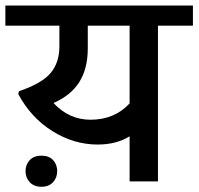

<svg xmlns="http://www.w3.org/2000/svg" viewBox="-35 -669 732 708"><path d="M74.8 3Q59.2 -13.7 59.2 -37.9Q59.2 -62.2 74.6 -78.6Q90 -95 117.8 -95Q145.6 -95 160.8 -78.6Q175.9 -62.2 175.9 -37.9Q175.9 -13.7 160.5 3Q145.1 19.7 117.8 19.7Q90.5 19.7 74.8 3ZM298.8 -227.5Q387.3 -227.5 442.9 -287.7V-574.3H288.7V-490.4Q288.7 -416.6 257.8 -367Q227 -317.5 162.3 -289.2Q219.4 -227.5 298.8 -227.5ZM442.9 0V-166.3Q393.8 -136 325.1 -136Q237.6 -136 158.5 -185.3Q79.4 -234.6 32.4 -322L34.9 -332.7Q117.8 -360.5 150.9 -398.9Q184 -437.3 184 -498V-574.3H-15.2V-648.6H676.4V-574.3H547.5V0Z"/></svg>

Font: Khula SemiBold
Style: Regular
Weight: 600
Designer: Erin McLaughlin, Steve Matteson
Version: Version 1.002;PS 1.0;hotconv 1.0.72;makeotf.lib2.5.5900; ttf